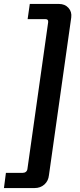

<svg xmlns="http://www.w3.org/2000/svg" viewBox="-49 -788 405 973"><path d="M250 -768Q280 -768 298 -748Q316 -728 312 -699L199 100Q196 129 176 147Q156 165 126 165H-29L-19 88H66Q76 88 82.5 82.5Q89 77 90 68L195 -675Q197 -691 182 -691H91L102 -768Z"/></svg>

Font: Exo 2 SemiBold
Style: Italic
Weight: 600
Italic angle: -8°
Designer: Natanael Gama
Foundry: Natanael Gama
Version: Version 2.010